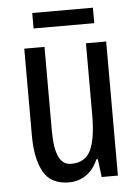

<svg xmlns="http://www.w3.org/2000/svg" viewBox="-51 -716 557 766"><g transform="rotate(-5 228.0 -333.0)"><path d="M391 -537V0H326L317 -72H311Q294 -32 263.5 -11Q233 10 195 10Q122 10 92.5 -43.5Q63 -97 63 -187V-537H144V-202Q144 -131 160 -97Q176 -63 210 -63Q266 -63 288 -109Q310 -155 310 -251V-537ZM350 -676V-614H107V-676Z"/></g></svg>

Font: Noto Sans Malayalam ExtraCondensed
Style: Regular
Weight: 400
Width: 2
Designer: Jelle Bosma - Monotype Design Team
Foundry: Monotype Imaging Inc.
Version: Version 2.104; ttfautohint (v1.8.4.7-5d5b)